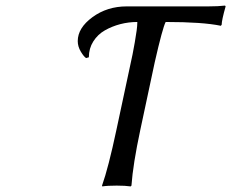

<svg xmlns="http://www.w3.org/2000/svg" viewBox="-20 -668 832 691"><path d="M451.2 -444.8Q456.1 -464.8 465.1 -515.6Q474.1 -566.4 474.1 -585V-588.9Q442.9 -588.9 412.8 -581.1Q382.8 -573.2 357.2 -558.6Q331.5 -543.9 315.7 -518.8Q299.8 -493.7 299.8 -461.9L290 -459Q282.2 -463.4 271 -481.9Q259.8 -500.5 259.8 -520Q259.8 -567.4 312.7 -606.2Q365.7 -645 436 -645H730Q765.6 -645 790 -647.9L792 -645Q777.8 -594.7 777.8 -579.1L774.9 -575.2Q709.5 -588.9 576.2 -588.9Q564.9 -566.9 537.1 -444.8L484.9 -200.2Q458.5 -76.7 453.1 0L450.2 2.9Q431.6 0 399.9 0Q366.2 0 348.1 2.9L347.2 0Q370.1 -64.5 398.9 -200.2Z"/></svg>

Font: Linear Smooth
Style: Italic
Weight: 400
Designer: Philipp H. Poll, Flanker
Foundry: Philipp H. Poll, reworked by Flanker
Version: Version 1.061 | FøM Fix